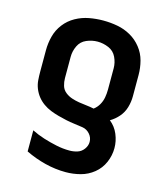

<svg xmlns="http://www.w3.org/2000/svg" viewBox="-112 -624 800 923"><g transform="rotate(15 288.0 -162.5)"><path d="M301 213Q338 213 374 203.5Q410 194 439 170.5Q468 147 483 112.5Q498 78 498 41Q498 6 484 -27.5Q470 -61 442 -83Q466 -97 484.5 -118.5Q503 -140 511 -167.5Q519 -195 519 -223V-329Q519 -364 510 -398.5Q501 -433 478.5 -461.5Q456 -490 425 -507.5Q394 -525 359 -531.5Q324 -538 288 -538Q253 -538 218 -531.5Q183 -525 151.5 -507.5Q120 -490 98 -461.5Q76 -433 67 -398.5Q58 -364 58 -329V-223Q58 -202 59.5 -180.5Q61 -159 69 -139Q77 -119 90 -102.5Q103 -86 120.5 -73.5Q138 -61 158 -53Q178 -45 198.5 -39.5Q219 -34 239.5 -29.5Q260 -25 281 -22.5Q302 -20 323.5 -16.5Q345 -13 360 4Q375 21 375 43Q375 62 362.5 79Q350 96 331 102Q312 108 292 108Q259 108 226 101Q193 94 161 84Q129 74 99 59V164Q146 187 197.5 200Q249 213 301 213ZM352 -117Q333 -121 314 -123Q295 -125 276.5 -128Q258 -131 240 -137Q222 -143 207 -155Q192 -167 186.5 -185.5Q181 -204 181 -223V-329Q181 -357 193.5 -383.5Q206 -410 233 -421.5Q260 -433 288 -433Q316 -433 343 -421.5Q370 -410 382.5 -383.5Q395 -357 395 -329V-223Q395 -203 391.5 -183.5Q388 -164 378 -146.5Q368 -129 352 -117Z"/></g></svg>

Font: Iosevka Sparkle
Style: Bold
Weight: 700
Designer: Belleve Invis
Foundry: Belleve Invis
Version: Version 4.5.0; ttfautohint (v1.8.3)